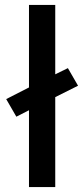

<svg xmlns="http://www.w3.org/2000/svg" viewBox="-20 -755 340 775"><path d="M97 0V-310L46 -284L5 -355L97 -402V-735H203V-455L254 -480L295 -409L203 -363V0Z"/></svg>

Font: Iosevka Aile Semibold
Style: Regular
Weight: 600
Designer: Belleve Invis
Foundry: Belleve Invis
Version: Version 31.1.0; ttfautohint (v1.8.4)